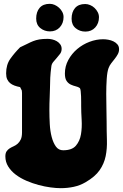

<svg xmlns="http://www.w3.org/2000/svg" viewBox="-20 -981 642 1003"><path d="M229 -778Q240 -778 253 -775Q266 -772 277 -765.5Q288 -759 295 -749Q302 -739 302 -726Q302 -711 294 -700Q286 -689 276.5 -678.5Q267 -668 258 -657Q249 -646 248 -632Q244 -603 242.5 -575Q241 -547 241 -518Q241 -502 239.5 -472Q238 -442 238 -406Q238 -370 240 -333Q242 -296 250 -265.5Q258 -235 272 -215.5Q286 -196 310 -196Q356 -196 376.5 -220Q397 -244 403 -279.5Q409 -315 406.5 -355.5Q404 -396 404 -428Q404 -434 404 -448Q404 -462 403.5 -477.5Q403 -493 401.5 -505.5Q400 -518 397 -521Q389 -527 376 -530Q363 -533 350 -539Q337 -545 328 -558Q319 -571 319 -597Q319 -635 337 -668Q355 -701 383.5 -725Q412 -749 447.5 -762.5Q483 -776 519 -776Q531 -776 545.5 -773.5Q560 -771 572.5 -765Q585 -759 593.5 -749Q602 -739 602 -724Q602 -710 595.5 -698Q589 -686 580 -674.5Q571 -663 561.5 -651Q552 -639 547 -625Q540 -606 537.5 -569Q535 -532 535 -491Q535 -450 536 -410.5Q537 -371 537 -346Q537 -295 538.5 -250Q540 -205 532 -165.5Q524 -126 500.5 -92Q477 -58 427 -29Q398 -12 365 -5Q332 2 297 2Q274 2 244 -2Q214 -6 182 -14.5Q150 -23 118.5 -36.5Q87 -50 62.5 -68.5Q38 -87 23 -111Q8 -135 8 -164Q8 -181 14.5 -190.5Q21 -200 30.5 -206Q40 -212 51.5 -217Q63 -222 72.5 -230.5Q82 -239 88.5 -252.5Q95 -266 95 -290V-495L94 -508L85 -526Q69 -529 55.5 -534Q42 -539 32.5 -547Q23 -555 17.5 -567Q12 -579 12 -598Q12 -643 34 -674Q56 -705 85 -734Q107 -744 122.5 -752Q138 -760 153 -766Q168 -772 185.5 -775Q203 -778 229 -778ZM425 -960Q438 -960 451 -954.5Q464 -949 474 -939.5Q484 -930 490.5 -917.5Q497 -905 497 -891Q497 -859 477.5 -837.5Q458 -816 426 -816Q397 -816 375.5 -833.5Q354 -851 354 -883Q354 -918 372 -939Q390 -960 425 -960ZM240 -961Q253 -961 265.5 -955.5Q278 -950 288.5 -940.5Q299 -931 305.5 -918.5Q312 -906 312 -892Q312 -860 292.5 -838.5Q273 -817 241 -817Q212 -817 190.5 -834.5Q169 -852 169 -884Q169 -919 187 -940Q205 -961 240 -961Z"/></svg>

Font: r_Neptun CAT
Style: Regular
Weight: 400
Foundry: Peter Wiegel, CAT-Fonts
Version: Version 1.000;June 8, 2024;FontCreator 14.0.0.2814 32-bit